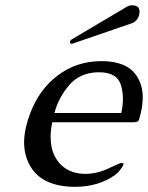

<svg xmlns="http://www.w3.org/2000/svg" viewBox="-20 -704 569 739"><path d="M259.3 -536.1Q258.3 -535.6 256.3 -535.6Q247.6 -535.6 249.5 -543.9Q250.5 -547.9 254.4 -551.3L466.8 -677.2Q477.1 -683.6 487.8 -683.6Q517.1 -683.6 517.1 -659.7Q517.1 -654.3 515.6 -647.5Q509.8 -622.1 485.4 -613.8ZM446.8 -269Q453.1 -296.9 453.1 -322.8Q453.1 -351.1 445.3 -377Q430.2 -425.8 361.3 -425.8H356Q286.6 -423.8 246.1 -376Q205.1 -328.1 189.5 -269ZM370.6 -468.8Q466.8 -468.8 504.9 -413.6Q529.3 -378.4 529.3 -329.6Q529.3 -300.3 522 -269Q517.1 -249 514.2 -241.2Q511.2 -233.4 492.2 -233.4H181.2Q174.8 -202.6 174.8 -176.3Q174.8 -134.3 190.9 -102.5Q217.8 -50.8 273.4 -38.6Q289.6 -34.7 307.1 -34.7Q353.5 -34.7 397.5 -55.7Q441.4 -76.7 447.3 -76.7Q453.1 -76.2 454.6 -75.2Q456.1 -74.2 454.6 -69.3Q453.6 -64.5 444.8 -53.2Q436 -41.5 431.6 -37.6Q426.8 -33.7 423.3 -30.8Q359.4 15.1 268.1 15.1Q140.1 14.2 95.2 -66.9Q72.8 -106.9 72.8 -156.2Q72.8 -184.1 80.1 -215.3Q85.9 -241.2 96.7 -269Q130.9 -359.4 202.1 -413.6Q273.4 -467.8 368.7 -468.8Z"/></svg>

Font: Caudex
Style: Italic
Weight: 400
Italic angle: -13°
Version: Version 1.04